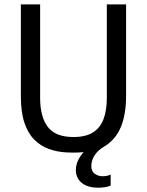

<svg xmlns="http://www.w3.org/2000/svg" viewBox="-20 -688 672 878"><path d="M428.4 170.3Q395 170.3 372 159.6Q349.1 148.9 338 130.7Q326.9 112.5 326.9 90.3Q326.9 67.2 336.7 46.1Q346.5 25 362.4 7.7Q322 11.3 281 8.8Q239.9 6.4 203 -7Q166.1 -20.3 137.2 -49Q108.3 -77.7 91.9 -126Q75.4 -174.4 75.4 -248V-668H163.5V-240.8Q163.5 -153.7 198.7 -107.5Q233.9 -61.4 315.8 -61.4Q370.9 -61.4 404.4 -82Q437.9 -102.6 453.2 -142.7Q468.5 -182.9 468.5 -240.8V-668H556.6V-250.2Q556.6 -163.2 531.9 -105.4Q507.3 -47.5 453.7 -16Q426.7 -0.1 412.1 23.1Q397.6 46.4 397.6 71.8Q397.6 95.7 413.6 106.8Q429.6 118 449.3 118Q458.7 118 468.1 116.2Q477.6 114.4 486 110.4V161Q472.4 166.4 457.5 168.3Q442.6 170.3 428.4 170.3Z"/></svg>

Font: Atkinson Hyperlegible Mono ExtraLight
Style: Regular
Weight: 200
Monospace: yes
Designer: Elliott Scott, Megan Eiswerth, Linus Boman, Theodore Petrosky, Letters from Sweden
Foundry: Applied Design Works, Letters from Sweden
Version: Version 2.001